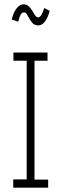

<svg xmlns="http://www.w3.org/2000/svg" viewBox="-20 -865 290 885"><path d="M41 0V-38H103V-585H42V-623H199V-585H139V-37H202V0ZM184 -828 209 -815Q202 -787 188.5 -767.5Q175 -748 156 -748Q137 -748 126 -763Q115 -778 107.5 -793Q100 -808 91 -808Q81 -808 75 -797Q69 -786 64 -765L34 -775Q42 -808 56.5 -826.5Q71 -845 89 -845Q103 -845 112.5 -836Q122 -827 129 -815Q136 -803 142 -794Q148 -785 156 -785Q171 -785 184 -828Z"/></svg>

Font: Inconsolata UltraCondensed Light
Style: Regular
Weight: 300
Width: 1
Monospace: yes
Designer: Raph Levien, Cyreal, Brenton Simpson
Foundry: Raph Levien, Cyreal, Google
Version: Version 3.001; ttfautohint (v1.8.2.53-6de2)